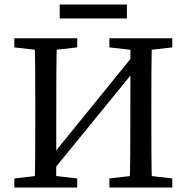

<svg xmlns="http://www.w3.org/2000/svg" viewBox="-20 -841 837 861"><path d="M44.3 0H326.3V-40.8L195.4 -55.8H174.9L44.3 -40.8V0ZM44.3 -628.5 174.9 -613.5H195.4L326.3 -628.5V-669.3H44.3V-628.5ZM135.2 0H232L232.4 -359.3C232.4 -464.3 232.4 -568.3 235.4 -669.3H135.2C138.2 -566.3 138.2 -462.3 138.2 -359.3V-310C138.2 -205 138.2 -101 135.2 0ZM177.2 -26.9 622.9 -573.4 619.7 -644.2 174 -94.9 177.2 -26.9ZM470.6 0H752.6V-40.8L621.8 -55.8H601.4L470.6 -40.8V0ZM470.6 -628.5 601.4 -613.5H621.8L752.6 -628.5V-669.3H470.6V-628.5ZM561.5 0H661.7C658.7 -103 658.7 -207 658.7 -310V-359.3C658.7 -464.3 658.7 -568.3 661.7 -669.3H565L564.5 -329.2C564.5 -205 564.5 -101 561.5 0ZM247.8 -758.2H549.1V-820.8H247.8V-758.2Z"/></svg>

Font: Source Serif Variable
Style: Regular
Weight: 389
Designer: Frank Grießhammer
Foundry: Adobe Systems Incorporated
Version: Version 3.001;hotconv 1.0.111;makeotfexe 2.5.65597